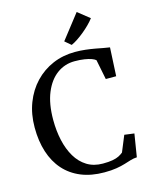

<svg xmlns="http://www.w3.org/2000/svg" viewBox="-143 -1080 939 1183"><g transform="rotate(-15 327.0 -488.5)"><path d="M373.5 11Q290 11 225.7 -15.4Q161.3 -41.9 117.5 -91.3Q73.7 -140.7 51.3 -210.4Q28.9 -280.1 28.9 -366.6Q28.9 -452.2 56.2 -523.1Q83.4 -593.9 132.4 -645.4Q181.4 -696.9 246.9 -724.9Q312.5 -752.8 389.3 -752.8Q423.8 -752.8 455.2 -749.1Q486.6 -745.5 514.1 -740.5Q541.7 -735.5 564.9 -730.9Q588.1 -726.3 605.3 -724.2L596 -542.5H529.7L504.4 -669.3Q496.4 -676.7 478.7 -683.2Q460.9 -689.7 434.1 -693.9Q407.3 -698.2 371.9 -698.2Q309.2 -698.2 259.3 -661.8Q209.5 -625.4 180.5 -555.1Q151.5 -484.8 151.5 -382.6Q151.5 -313.1 165.2 -251.7Q178.9 -190.4 206.7 -143.6Q234.5 -96.8 277.3 -70.3Q320 -43.8 378 -43.8Q416 -43.8 440.8 -48.4Q465.6 -53 481.3 -61.1Q497 -69.3 508.7 -79L550.8 -181.2L613.2 -173L589.6 -27Q568.4 -26.1 548.8 -20.1Q529.2 -14.1 506 -6.9Q482.8 0.3 450.9 5.6Q419.1 11 373.5 11ZM381.1 -800 342.4 -832.8 463.2 -987.8 538.1 -928.3Q524.7 -910.5 505.5 -891.3Q486.3 -872.1 464.4 -854.2Q442.6 -836.3 421.2 -822.1Q399.8 -807.9 381.9 -800Z"/></g></svg>

Font: Merriweather Light
Style: Regular
Weight: 300
Version: Version 2.100